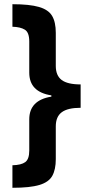

<svg xmlns="http://www.w3.org/2000/svg" viewBox="-20 -734 417 912"><path d="M39 51Q81 50 100 36Q119 22 119 -19V-167Q119 -258 224 -275V-281Q119 -297 119 -389V-537Q119 -580 98 -593Q77 -606 39 -607V-714Q120 -714 165 -701Q210 -688 227.5 -658.5Q245 -629 245 -578V-421Q245 -375 273 -354Q301 -333 363 -333V-222Q302 -222 273.5 -201Q245 -180 245 -134V22Q245 71 228.5 101Q212 131 167.5 144.5Q123 158 39 158Z"/></svg>

Font: Noto Sans Gujarati SemiCondensed
Style: Bold
Weight: 700
Width: 4
Designer: Jelle Bosma - Monotype Design Team, Universal Thirst
Foundry: Monotype Imaging Inc.
Version: Version 2.106; ttfautohint (v1.8.4.7-5d5b)